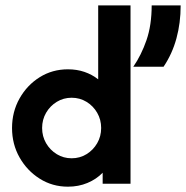

<svg xmlns="http://www.w3.org/2000/svg" viewBox="-20 -687 696 718"><path d="M234 11.1Q175.7 11.1 128.5 -18.8Q81.2 -48.6 53.1 -98.3Q25 -147.9 25 -208.3Q25 -268.8 53.1 -318.8Q81.2 -368.8 128.5 -398.3Q175.7 -427.8 234 -427.8Q267.4 -427.8 295.8 -418.1Q324.3 -408.3 347.2 -390.3V-666.7H468.1V0H363.9V-41Q340.3 -16.7 306.9 -2.8Q273.6 11.1 234 11.1ZM247.9 -95.1Q278.5 -95.1 303.5 -110.4Q328.5 -125.7 343.4 -151.4Q358.3 -177.1 358.3 -208.3Q358.3 -239.6 343.4 -265.3Q328.5 -291 303.5 -306.2Q278.5 -321.5 247.9 -321.5Q217.4 -321.5 192.4 -306.2Q167.4 -291 152.4 -265.3Q137.5 -239.6 137.5 -208.3Q137.5 -177.1 152.4 -151.4Q167.4 -125.7 192.4 -110.4Q217.4 -95.1 247.9 -95.1ZM478.5 -437.5Q508.3 -480.6 527.8 -536.8Q547.2 -593.1 547.2 -666.7H655.6Q655.6 -601.4 639.9 -543.8Q624.3 -486.1 591.7 -437.5Z"/></svg>

Font: co2trust
Style: Bold
Weight: 700
Designer: Kristian Moeller
Foundry: Dicotype
Version: Version 1.000